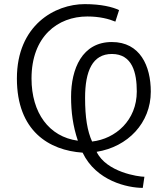

<svg xmlns="http://www.w3.org/2000/svg" viewBox="-20 -728 810 932"><path d="M62 -347C62 -92 218 2 381 13C447 151 600 184 673 184L681 130C652 130 497 108 449 9C600 -15 712 -131 712 -283C712 -408 660 -524 523 -524C378 -524 325 -393 325 -258C325 -184 334 -116 358 -45C218 -64 133 -180 133 -347C133 -551 260 -648 404 -648C464 -648 509 -636 540 -623L558 -679C527 -694 471 -708 391 -708C247 -708 62 -606 62 -347ZM393 -253C393 -383 429 -466 523 -466C623 -466 644 -374 644 -284C644 -144 541 -54 427 -41C404 -92 393 -157 393 -253Z"/></svg>

Font: Repo Light
Style: Regular
Weight: 300
Designer: Stefan Peev
Foundry: Context Ltd
Version: Version 001.502